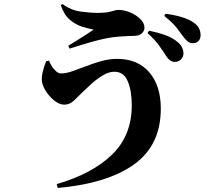

<svg xmlns="http://www.w3.org/2000/svg" viewBox="-20 -849 1040 952"><path d="M846.2 -542Q821.3 -542 801.3 -575.2Q788.1 -596.2 768.1 -624Q748 -651.9 711.4 -685.1L719.2 -696.8Q762.7 -688 800.3 -674.6Q837.9 -661.1 863.3 -638.2Q878.4 -624.5 884 -611.3Q889.6 -598.1 889.6 -584Q889.6 -566.9 877.4 -554.4Q865.2 -542 846.2 -542ZM936.5 -634.8Q920.9 -634.8 909.9 -644Q898.9 -653.3 885.3 -671.9Q873.5 -688.5 855 -712.4Q836.4 -736.3 794.4 -770L801.3 -780.8Q846.2 -774.9 882.1 -763.9Q918 -752.9 940.4 -736.8Q959 -723.6 966.8 -708.3Q974.6 -692.9 974.6 -674.8Q974.6 -657.2 964.6 -646Q954.6 -634.8 936.5 -634.8ZM209.5 -545.9 223.6 -547.9Q227.1 -536.6 236.3 -521.7Q245.6 -506.8 257.8 -495.8Q270 -484.9 281.2 -484.9Q307.1 -484.9 338.9 -495.8Q370.6 -506.8 407 -521Q443.4 -535.2 482.4 -546.1Q521.5 -557.1 561.5 -557.1Q662.1 -557.1 719.7 -491Q777.3 -424.8 777.3 -310.1Q777.3 -129.9 646 -34.7Q514.6 60.5 266.6 83L261.2 64Q438.5 12.2 535.9 -82.8Q633.3 -177.7 633.3 -326.2Q633.3 -398.9 613.5 -446Q593.8 -493.2 547.4 -493.2Q519.5 -493.2 490.2 -475.6Q460.9 -458 434.3 -434.1Q407.7 -410.2 387.2 -390.1Q370.1 -372.6 347.9 -351.3Q325.7 -330.1 299.3 -330.1Q275.9 -330.1 252.7 -347.7Q229.5 -365.2 212.2 -390.1Q194.8 -415 189.5 -437Q184.1 -459 191.4 -491Q198.7 -522.9 209.5 -545.9ZM444.3 -702.1Q418.9 -707 387 -716.8Q355 -726.6 326.2 -751Q297.4 -775.4 281.2 -824.2L289.6 -829.1Q331.5 -798.3 379.4 -791.7Q427.2 -785.2 463.4 -785.2Q509.8 -785.2 532 -792.5Q554.2 -799.8 568.4 -799.8Q595.7 -799.8 625.5 -787.4Q655.3 -774.9 675.8 -754.6Q696.3 -734.4 696.3 -711.9Q696.3 -695.3 682.9 -683.1Q669.4 -670.9 640.6 -670.9Q621.1 -670.9 590.1 -668.9Q559.1 -667 537.6 -664.1Q504.4 -659.7 464.1 -649.2Q423.8 -638.7 386.7 -627.2Q349.6 -615.7 325.2 -607.9L318.4 -622.1Q337.9 -633.8 362.1 -648.9Q386.2 -664.1 408.2 -678.2Q430.2 -692.4 444.3 -702.1Z"/></svg>

Font: Source Han Serif JP Heavy
Style: Regular
Weight: 900
Designer: Ryoko NISHIZUKA  (kana & ideographs); Frank Grießhammer (Latin, Greek & Cyrillic); Wenlong ZHANG  (bopomofo); Sandoll Co
Foundry: Adobe Systems Incorporated
Version: Version 1.001;PS 1.001;hotconv 16.6.54;makeotf.lib2.5.65590